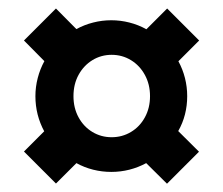

<svg xmlns="http://www.w3.org/2000/svg" viewBox="-20 -437 530 456"><path d="M36.9 -77.1 85 -125.2Q74.8 -144.1 69.4 -165.1Q64.1 -186.2 64.1 -208.6Q64.1 -230.5 69.6 -251.7Q75.1 -273 85.4 -291.8L36.9 -340.8L112.9 -416.8L161.4 -367.9Q180.3 -378.2 201.3 -383.5Q222.3 -388.9 244.3 -388.9Q266.3 -388.9 287.3 -383.5Q308.4 -378.2 327.7 -367.5L377 -416.8L453 -340.8L403.7 -291.5Q414 -272.6 419.3 -251.6Q424.6 -230.5 424.6 -208.6Q424.6 -186.2 419.3 -165.3Q414 -144.5 403.3 -125.7L452.6 -76.7L376.6 -0.7L327.2 -49.6Q308.4 -39.4 287.3 -34Q266.3 -28.7 244.3 -28.7Q222.4 -28.7 201.2 -34Q179.9 -39.4 161.5 -49.6L112.9 -1.1ZM336.3 -208.6Q336.3 -236.7 324.1 -259Q312 -281.3 291.1 -294.1Q270.3 -306.8 245.2 -306.8Q220.1 -306.8 199.4 -294.1Q178.7 -281.3 166.6 -259.2Q154.5 -237 154.5 -208.6Q154.5 -180.5 166.6 -158.3Q178.7 -136.1 199.4 -123.6Q220.1 -111.1 245.2 -111.1Q270.3 -111.1 291.1 -123.6Q312 -136.1 324.1 -158.3Q336.3 -180.5 336.3 -208.6Z"/></svg>

Font: Playfair Micro SmCond SmLight
Style: Italic
Weight: 360
Width: 4
Italic angle: -15.6°
Designer: Claus Eggers Sørensen
Foundry: Claus Eggers Sørensen
Version: Version 2.203;Glyphs 3.3 (3326)